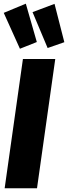

<svg xmlns="http://www.w3.org/2000/svg" viewBox="-26 -1012 366 1032"><path d="M112.8 -992.2 171.9 -786.1 81.1 -750 -5.9 -942.9ZM267.1 -991.2 319.8 -785.2 230 -753.9 148.9 -946.8ZM271 -694.8 172.9 0H-1L97.2 -694.8Z"/></svg>

Font: Fira Sans Compressed ExtraBold
Style: Italic
Weight: 800
Width: 3
Italic angle: -8°
Designer: Carrois Corporate & Edenspiekermann AG
Foundry: Carrois Corporate GbR & Edenspiekermann AG
Version: Version 4.203;PS 004.203;hotconv 1.0.88;makeotf.lib2.5.64775